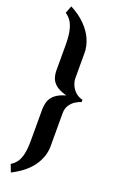

<svg xmlns="http://www.w3.org/2000/svg" viewBox="-221 -925 809 1313"><g transform="rotate(20 183.0 -268.5)"><path d="M31 281Q56 266 72.5 243Q89 220 97.5 181.5Q106 143 106 84V-139Q106 -171 114.5 -199.5Q123 -228 149.5 -251Q176 -274 228 -289Q177 -303 151 -323.5Q125 -344 115.5 -370.5Q106 -397 106 -429V-610Q106 -671 97.5 -711.5Q89 -752 72.5 -777.5Q56 -803 31 -819L52 -873Q119 -838 162 -793.5Q205 -749 225.5 -700.5Q246 -652 246 -604V-422Q246 -397 257.5 -370.5Q269 -344 291 -324.5Q313 -305 342 -299V-282Q323 -277 300.5 -263Q278 -249 262 -225Q246 -201 246 -165V75Q246 149 199 217Q152 285 52 336Z"/></g></svg>

Font: Moderustic
Style: Bold
Weight: 700
Designer: Tural Alisoy
Foundry: TAFT Foundry
Version: Version 2.120